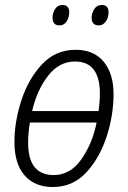

<svg xmlns="http://www.w3.org/2000/svg" viewBox="-20 -741 515 771"><path d="M258 -691Q258 -721 231 -721Q211 -721 201 -704.5Q191 -688 191 -670Q191 -639 219 -639Q237 -639 247.5 -655Q258 -671 258 -691ZM416 -691Q416 -721 389 -721Q369 -721 358.5 -704.5Q348 -688 348 -670Q348 -639 377 -639Q394 -639 405 -655Q416 -671 416 -691ZM436 -363Q436 -445 396.5 -493Q357 -541 284 -541Q203 -541 148.5 -482.5Q94 -424 66 -338.5Q38 -253 38 -170Q38 -84 78.5 -37Q119 10 192 10Q272 10 326 -48Q380 -106 408 -192Q436 -278 436 -363ZM281 -494Q381 -494 381 -366Q381 -332 376 -295H109Q128 -378 172.5 -436Q217 -494 281 -494ZM93 -167Q93 -209 100 -249H368Q351 -164 306.5 -101Q262 -38 196 -38Q93 -38 93 -167Z"/></svg>

Font: Noto Sans UI SemiCondensed Light
Style: Italic
Weight: 300
Width: 4
Designer: Monotype Design Team
Foundry: Monotype Imaging Inc.
Version: 1.001